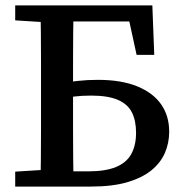

<svg xmlns="http://www.w3.org/2000/svg" viewBox="-20 -687 678 707"><path d="M36 0V-55L164 -63H177V0ZM129 0Q130 -51 130.5 -102.5Q131 -154 131 -205.5Q131 -257 131 -309V-358Q131 -410 131 -461.5Q131 -513 130.5 -564.5Q130 -616 129 -667H251Q250 -616 249.5 -565Q249 -514 249 -463Q249 -412 249 -361V-309Q249 -258 249 -206.5Q249 -155 249.5 -103.5Q250 -52 251 0ZM196 0V-56H305Q368 -56 407 -72Q446 -88 463.5 -120Q481 -152 481 -198Q481 -243 465.5 -273.5Q450 -304 413.5 -319.5Q377 -335 316 -335Q281 -335 253 -331.5Q225 -328 200 -322V-380Q231 -385 266 -389Q301 -393 340 -393Q427 -393 485.5 -369Q544 -345 573.5 -302.5Q603 -260 603 -202Q603 -160 587 -123.5Q571 -87 537 -59.5Q503 -32 448.5 -16Q394 0 315 0ZM36 -612V-667H177V-604H164ZM483 -485 446 -655 498 -608H214V-667H541L548 -485Z"/></svg>

Font: Source Serif 4 Medium
Style: Regular
Weight: 500
Designer: Frank Grießhammer
Foundry: Adobe Systems Incorporated
Version: Version 4.004;hotconv 1.0.116;makeotfexe 2.5.65601